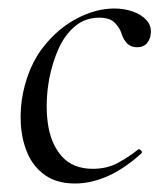

<svg xmlns="http://www.w3.org/2000/svg" viewBox="-20 -419 385 452"><path d="M156.8 13Q114.2 13 86.5 -6.4Q58.8 -25.8 45 -57.6Q31.2 -89.4 29 -127.4Q26.8 -165.4 34.6 -202Q48 -265.2 82.3 -308.8Q116.6 -352.4 161.4 -375.7Q206.2 -399 249 -399Q272.8 -399 293.2 -391.7Q313.6 -384.4 325.3 -371Q337 -357.6 335 -340Q334 -327.2 326.1 -317.5Q318.2 -307.8 302.4 -307.8Q288.2 -307.8 279.4 -316.7Q270.6 -325.6 266 -340Q262.8 -351.8 251 -364.6Q239.2 -377.4 213.8 -377.4Q181 -377.4 157.1 -357.6Q133.2 -337.8 118.4 -305.4Q103.6 -273 95.8 -233Q86 -178 92.5 -129.6Q99 -81.2 125.1 -51.4Q151.2 -21.6 198.6 -21.6Q232.4 -21.6 258.3 -35.9Q284.2 -50.2 305 -67Q307.8 -69 311.8 -65Q315.8 -61 313 -58Q272 -21 232.9 -4Q193.8 13 156.8 13Z"/></svg>

Font: Cormorant Infant Light
Style: Italic
Weight: 300
Italic angle: -10°
Designer: Christian Thalmann (Catharsis Fonts)
Foundry: Catharsis Fonts
Version: Version 4.001